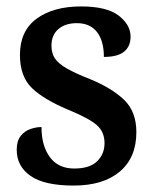

<svg xmlns="http://www.w3.org/2000/svg" viewBox="-20 -567 480 597"><path d="M209 10Q118 10 75 -20Q32 -50 32 -101Q32 -129 44.5 -144.5Q57 -160 75 -166Q93 -172 109 -172Q109 -114 135 -78.5Q161 -43 211 -43Q259 -43 282 -65.5Q305 -88 305 -122Q305 -157 281 -178Q257 -199 194 -225Q117 -257 79.5 -293Q42 -329 42 -396Q42 -471 94 -509Q146 -547 232 -547Q312 -547 349 -518.5Q386 -490 386 -453Q386 -423 366 -406.5Q346 -390 303 -390Q303 -440 281.5 -467.5Q260 -495 219 -495Q183 -495 161.5 -476.5Q140 -458 140 -425Q140 -401 151 -385Q162 -369 188 -354Q214 -339 260 -321Q328 -293 366 -256.5Q404 -220 404 -156Q404 -77 352.5 -33.5Q301 10 209 10Z"/></svg>

Font: Noto Serif SemiCondensed SemiBold
Style: Regular
Weight: 600
Width: 4
Designer: Monotype Design Team
Foundry: Monotype Imaging Inc.
Version: Version 2.013; ttfautohint (v1.8.4.7-5d5b)